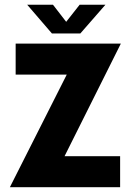

<svg xmlns="http://www.w3.org/2000/svg" viewBox="-20 -776 551 796"><path d="M313 -637.2 417 -756.3H310.1L254.4 -685.5L199.7 -756.3H92.8L195.3 -637.2ZM481 -595.2H44.9V-466.8H256.8L21 0H478V-128.4H247.6Z"/></svg>

Font: Now Black
Style: Regular
Weight: 400
Designer: Alfredo Marco Pradil
Foundry: Alfredo Marco Pradil
Version: Version 1.200;hotconv 1.0.109;makeotfexe 2.5.65596